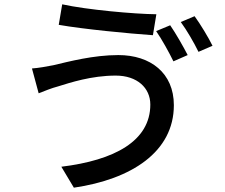

<svg xmlns="http://www.w3.org/2000/svg" viewBox="-20 -815 1040 889"><path d="M676 -331C676 -162 510 -73 264 -43L322 54C589 15 785 -112 785 -328C785 -477 677 -560 528 -560C412 -560 299 -530 227 -513C196 -507 158 -500 128 -498L159 -383C185 -393 218 -407 249 -415C304 -432 403 -465 516 -465C615 -465 676 -408 676 -331ZM268 -795 252 -700C366 -680 574 -660 688 -652L704 -749C602 -750 381 -770 268 -795ZM768 -698 703 -671C730 -632 763 -572 783 -531L849 -560C829 -599 793 -662 768 -698ZM881 -740 817 -713C845 -675 878 -618 899 -575L964 -603C946 -640 908 -703 881 -740Z"/></svg>

Font: Noto Sans HK Medium
Style: Regular
Weight: 500
Designer: Ryoko NISHIZUKA 西塚涼子 (kana, bopomofo & ideographs); Paul D. Hunt (Latin, Greek & Cyrillic); Sandoll Communications 산돌커뮤니
Foundry: Adobe
Version: Version 2.002;hotconv 1.0.116;makeotfexe 2.5.65601